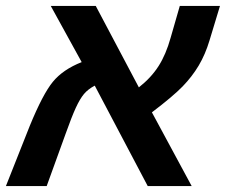

<svg xmlns="http://www.w3.org/2000/svg" viewBox="-38 -626 760 646"><path d="M132.8 -606H284.2L429.2 -332Q470.7 -364.7 495.6 -403.8Q520.5 -442.9 536.1 -499L566.9 -606H702.1L667 -490.2Q652.8 -442.9 630.6 -405.5Q608.4 -368.2 576.4 -335.2Q544.4 -302.2 473.1 -248L606.9 0H459L280.8 -337.9Q257.8 -325.7 244.4 -309.6Q231 -293.5 217 -263.2Q203.1 -232.9 183.1 -176.8L119.1 0H-18.1L62 -202.1Q106 -309.6 139.9 -350.8Q173.8 -392.1 236.8 -417Z"/></svg>

Font: Liberation Sans
Style: Bold Italic
Weight: 700
Italic angle: -12°
Designer: Steve Matteson
Foundry: Ascender Corporation
Version: Version 2.1.5